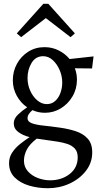

<svg xmlns="http://www.w3.org/2000/svg" viewBox="-20 -714 534 1018"><path d="M218 -116Q183 -116 152 -130Q140 -120 133 -109.5Q126 -99 126 -87Q126 -69 149 -60.5Q172 -52 211 -48Q250 -44 299 -37Q342 -31 381 -18.5Q420 -6 444.5 20.5Q469 47 469 94Q469 149 435.5 192Q402 235 348.5 259.5Q295 284 234 284Q181 284 134 270Q87 256 57.5 226.5Q28 197 28 151Q28 120 44.5 95Q61 70 86 50Q111 30 137 13Q101 4 77 -14Q53 -32 53 -60Q53 -85 75.5 -106.5Q98 -128 124 -145Q90 -168 69 -206Q48 -244 48 -288Q48 -336 70 -376Q92 -416 130 -440Q168 -464 216 -464Q257 -464 291.5 -446.5Q326 -429 349 -401L476 -415L468 -351L377 -352Q388 -323 388 -292Q388 -243 364.5 -203Q341 -163 302.5 -139.5Q264 -116 218 -116ZM310 -276Q310 -311 296 -343Q282 -375 259.5 -395.5Q237 -416 209 -416Q169 -416 147.5 -380.5Q126 -345 126 -300Q126 -265 140 -233.5Q154 -202 177.5 -182Q201 -162 228 -162Q254 -162 272.5 -178.5Q291 -195 300.5 -221.5Q310 -248 310 -276ZM107 138Q107 171 128 194.5Q149 218 181 230Q213 242 245 242Q307 242 349.5 208.5Q392 175 392 120Q392 90 376.5 73.5Q361 57 336.5 49Q312 41 285 37Q260 33 233.5 29.5Q207 26 175 21Q137 50 122 79.5Q107 109 107 138ZM92 -517 69 -537 210 -694H236L377 -537L354 -517L223 -618Z"/></svg>

Font: Joan
Style: Regular
Weight: 400
Designer: Paolo Biagini
Version: Version 1.001; ttfautohint (v1.8.4.7-5d5b);gftools[0.9.30]